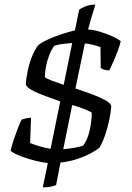

<svg xmlns="http://www.w3.org/2000/svg" viewBox="-20 -700 573 835"><path d="M188 9Q166 7 133.5 -1Q101 -9 71 -20.5Q41 -32 26 -44Q31 -67 39.5 -92Q48 -117 57 -140.5Q66 -164 74 -180Q80 -182 92 -185Q104 -188 115 -188L111 -78Q128 -71 153 -63.5Q178 -56 200 -53L242 -259Q211 -270 176.5 -282.5Q142 -295 118 -308.5Q94 -322 92 -334Q94 -360 100.5 -391.5Q107 -423 118.5 -452.5Q130 -482 146 -503Q160 -515 187 -527.5Q214 -540 245.5 -550.5Q277 -561 306 -568L324 -657Q333 -665 352 -672.5Q371 -680 395 -680Q393 -672 388.5 -659Q384 -646 378 -625.5Q372 -605 363 -572Q389 -570 416.5 -561.5Q444 -553 467.5 -542.5Q491 -532 505 -521Q501 -502 491.5 -477Q482 -452 472 -429.5Q462 -407 455 -394Q441 -394 431 -397.5Q421 -401 418 -405L417 -495Q401 -501 382.5 -505.5Q364 -510 349 -511L308 -315Q345 -303 380 -290Q415 -277 438.5 -264Q462 -251 464 -238Q462 -211 455 -177.5Q448 -144 437 -112Q426 -80 412 -57Q400 -47 374 -33Q348 -19 314 -8Q280 3 243 7L224 105Q217 108 201.5 111.5Q186 115 166 115ZM255 -51Q277 -53 301 -57Q325 -61 341 -66Q361 -92 370 -133Q379 -174 379 -210Q376 -213 360 -220Q344 -227 325.5 -233.5Q307 -240 294 -243ZM294 -513Q277 -512 256.5 -509.5Q236 -507 216 -501Q204 -485 194.5 -461Q185 -437 180 -411Q175 -385 175 -365Q180 -359 203.5 -350Q227 -341 257 -331Z"/></svg>

Font: Texturina 12pt Light
Style: Italic
Weight: 300
Italic angle: -11°
Designer: Guillermo Torres Carreño
Foundry: Omnibus-Type
Version: Version 1.002